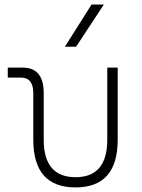

<svg xmlns="http://www.w3.org/2000/svg" viewBox="-20 -815 626 845"><path d="M312.5 9.8Q126.5 9.8 126.5 -200.2V-405.3Q126.5 -473.6 71.8 -473.6H14.2V-517.6H79.6Q172.4 -517.6 172.4 -405.3V-200.2Q172.4 -35.2 312.5 -35.2Q452.1 -35.2 452.1 -200.2V-517.6H498V-200.2Q498 9.8 312.5 9.8ZM265.6 -609.4 382.8 -794.9H437L314.9 -609.4Z"/></svg>

Font: Cascadia Mono NF ExtraLight
Style: Regular
Weight: 200
Monospace: yes
Designer: Aaron Bell
Foundry: Saja Typeworks
Version: Version 2404.023; ttfautohint (v1.8.4)